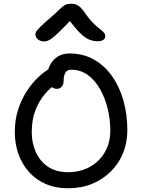

<svg xmlns="http://www.w3.org/2000/svg" viewBox="-20 -997 760 1027"><path d="M344.2 10Q276.4 10 223.7 -13.3Q171 -36.6 134.3 -78.1Q97.6 -119.6 78.4 -173.9Q59.2 -228.2 59.2 -290Q59.2 -356.6 77.2 -411.5Q95.2 -466.4 122.9 -508.9Q150.6 -551.4 181.1 -580.4Q211.6 -609.4 236.7 -624.6Q261.8 -639.8 273.8 -639.8Q283.8 -639.8 292 -636.7Q300.2 -633.6 308.6 -620.8Q323.6 -599.4 313.1 -582Q302.6 -564.6 281.6 -550.8Q252.4 -530.6 221.8 -495.7Q191.2 -460.8 170.5 -410Q149.8 -359.2 149.8 -290Q149.8 -233 171.2 -184.2Q192.6 -135.4 236 -105.7Q279.4 -76 344.2 -76Q408.8 -76 459.8 -103.9Q510.8 -131.8 540.4 -182.3Q570 -232.8 570 -300Q570 -357.2 556.3 -414.3Q542.6 -471.4 515.9 -519.1Q489.2 -566.8 450.5 -595.4Q411.8 -624 360.8 -624Q338.4 -624 329.4 -607.6Q320.4 -591.2 320.4 -566.4Q320.4 -544.6 309.8 -533.2Q299.2 -521.8 284 -521.8Q271.4 -521.8 259.6 -528.9Q247.8 -536 240.2 -550.5Q232.6 -565 232.6 -585.2Q232.6 -618.8 246.5 -647.1Q260.4 -675.4 287.1 -693.2Q313.8 -711 351.2 -711Q425.4 -711 482.7 -678.4Q540 -645.8 580 -588.8Q620 -531.8 640.6 -457.6Q661.2 -383.4 661.2 -300Q661.2 -234.8 638.5 -178.7Q615.8 -122.6 573.3 -80.2Q530.8 -37.8 473 -13.9Q415.2 10 344.2 10ZM214.6 -775.4Q201.6 -775.4 191.2 -780.9Q180.8 -786.4 175 -795Q169.2 -803.6 169.2 -812.6Q169.2 -820.4 174.2 -828.6Q179.2 -836.8 196.2 -853.8Q213.2 -870.8 250.4 -903Q281 -929.4 297.3 -945.8Q313.6 -962.2 326.6 -969.6Q339.6 -977 359.8 -977Q382.6 -977 399.1 -966.5Q415.6 -956 435.2 -926.6Q458 -893.8 477.6 -874.3Q497.2 -854.8 511.9 -843.8Q526.6 -832.8 534.8 -824Q543 -815.2 543 -802.2Q543 -790.8 532.2 -783.6Q521.4 -776.4 502.8 -776.4Q478.8 -776.4 456.6 -785.5Q434.4 -794.6 407.2 -821.4Q380 -848.2 341.6 -900.8L369.8 -901.2Q327.4 -856.4 301.1 -830.6Q274.8 -804.8 259 -793Q243.2 -781.2 233.2 -778.3Q223.2 -775.4 214.6 -775.4Z"/></svg>

Font: Shantell Sans Light
Style: Regular
Weight: 300
Designer: Stephen Nixon, Anya Danilova, Shantell Martin
Foundry: Arrow Type
Version: Version 1.011;[c5ecc13dd]